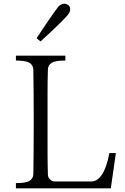

<svg xmlns="http://www.w3.org/2000/svg" viewBox="-20 -1023 680 1043"><path d="M66.4 0V-28.3Q122.1 -28.3 141.1 -41Q160.2 -53.7 161.1 -77.1Q163.1 -205.1 163.1 -332V-387.7Q163.1 -518.6 161.1 -644.5Q159.2 -685.5 107.4 -691.4Q85 -694.3 66.4 -694.3V-720.7H335V-694.3Q279.3 -694.3 259.8 -681.2Q240.2 -668 240.2 -644.5Q238.3 -580.1 238.3 -515.6V-199.2Q238.3 -138.7 240.2 -75.2Q240.2 -59.6 251.5 -48.3Q262.7 -37.1 279.3 -37.1H474.6Q544.9 -37.1 574.2 -191.4H609.4L582 0ZM178.7 -815.4Q289.1 -982.4 303.2 -992.7Q317.4 -1002.9 329.1 -1002.9Q340.8 -1002.9 351.1 -995.1Q361.3 -987.3 361.3 -973.6Q361.3 -960 353.5 -949.2Q334 -919.9 200.2 -797.9Z"/></svg>

Font: GenEi Koburi Mincho v6
Style: Regular
Weight: 400
Designer: o_tamon (Modified)
Foundry: o_tamon / Adobe Systems Incorporated
Version: Version 6.1